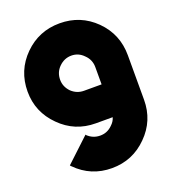

<svg xmlns="http://www.w3.org/2000/svg" viewBox="-190 -905 1228 1386"><g transform="rotate(-20 424.0 -212.0)"><path d="M294.9 -382.8Q294.9 -330.1 334 -289.1Q375 -250 430.2 -250H564.9V-382.8Q564.9 -439.9 523.9 -479Q484.9 -520 430.2 -520Q375 -520 334 -479Q294.9 -439.9 294.9 -382.8ZM814.9 -41Q814.9 119.1 702.1 231Q589.8 344.2 430.2 344.2Q270 344.2 158.2 231L153.8 227.1L149.9 221.2L332 50.8L334 55.2Q375 94.2 430.2 94.2Q484.9 94.2 523.9 55.2Q550.8 30.8 559.1 0H430.2Q270 0 158.2 -112.8Q44.9 -225.1 44.9 -382.8Q44.9 -544.9 158.2 -657.2Q270 -768.1 430.2 -768.1Q589.8 -768.1 702.1 -657.2Q814.9 -544.9 814.9 -382.8Z"/></g></svg>

Font: DimaBlue
Style: Bold
Weight: 700
Designer: R.Balvardi
Foundry: Dima Software Group
Version: Version 1.00;February 3, 2019;FontCreator 11.5.0.2427 64-bit